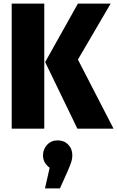

<svg xmlns="http://www.w3.org/2000/svg" viewBox="-20 -715 651 1067"><path d="M226 -695V0H45V-695ZM595 -695 413 -384 611 0H410L231 -370L413 -695ZM382 148Q382 167 376.5 184Q371 201 357 234L313 332H230L256 217Q219 191 219 148Q219 114 242 89.5Q265 65 300 65Q336 65 359 88.5Q382 112 382 148Z"/></svg>

Font: Fira Sans Condensed ExtraBold
Style: Regular
Weight: 800
Width: 3
Designer: Carrois Corporate & Edenspiekermann AG
Foundry: Carrois Corporate GbR & Edenspiekermann AG
Version: Version 4.203